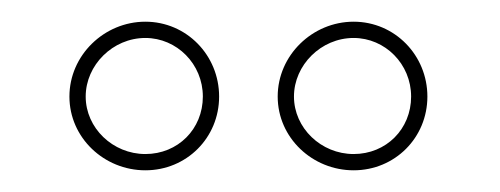

<svg xmlns="http://www.w3.org/2000/svg" viewBox="-20 -766 461 177"><path d="M44 -677C44 -639 76 -609 114 -609C152 -609 182 -639 182 -677C182 -715 152 -746 114 -746C76 -746 44 -715 44 -677ZM59 -677C59 -706 84 -731 114 -731C143 -731 167 -707 167 -677C167 -647 144 -624 114 -624C84 -624 59 -648 59 -677ZM236 -677C236 -639 268 -609 306 -609C344 -609 374 -639 374 -677C374 -715 344 -746 306 -746C268 -746 236 -715 236 -677ZM251 -677C251 -706 276 -731 306 -731C335 -731 359 -707 359 -677C359 -647 336 -624 306 -624C276 -624 251 -648 251 -677Z"/></svg>

Font: Ampere
Style: OuLn
Weight: 400
Version: Version 1